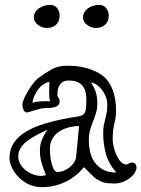

<svg xmlns="http://www.w3.org/2000/svg" viewBox="-20 -722 581 789"><path d="M19 -71Q19 -108 36.5 -134.5Q54 -161 86 -180.5Q118 -200 162.5 -213.5Q207 -227 261 -237Q284 -241 298.5 -243Q313 -245 321 -250.5Q329 -256 332 -269.5Q335 -283 335 -312Q335 -328 332 -342Q329 -356 321 -367Q313 -378 299 -384.5Q285 -391 262 -391Q245 -391 236 -384Q227 -377 222.5 -368Q218 -359 217 -349.5Q216 -340 216 -335Q216 -324 220.5 -320Q225 -316 225 -305Q225 -295 219 -289.5Q213 -284 204 -281.5Q195 -279 185 -278.5Q175 -278 166 -278Q157 -278 145.5 -275Q134 -272 123 -269Q112 -266 103 -263Q94 -260 90 -260Q81 -260 76.5 -271Q72 -282 72 -291Q72 -301 79 -317Q86 -333 96 -349.5Q106 -366 117 -380Q128 -394 136 -400Q167 -423 193 -437.5Q219 -452 257 -452Q274 -452 294 -450Q314 -448 334.5 -442.5Q355 -437 374 -428Q393 -419 408 -406Q423 -392 432.5 -375Q442 -358 447.5 -339Q453 -320 455 -302Q457 -284 457 -269Q457 -242 450 -214Q443 -186 443 -149Q443 -134 447.5 -116.5Q452 -99 459.5 -83Q467 -67 477 -56.5Q487 -46 498 -46Q504 -46 509.5 -50Q515 -54 520 -54Q532 -54 536.5 -48Q541 -42 541 -33Q541 -25 535 -14Q529 -3 517 7Q505 17 488 24.5Q471 32 450 32Q421 32 407 28Q393 24 375 13Q371 10 363 2.5Q355 -5 347 -13Q339 -21 332.5 -28Q326 -35 325 -35Q292 5 247.5 26Q203 47 153 47Q121 47 96 34.5Q71 22 54 3.5Q37 -15 28 -35.5Q19 -56 19 -71ZM55 -79Q55 -61 64.5 -46Q74 -31 88 -20.5Q102 -10 118.5 -4.5Q135 1 149 1Q160 1 169 -3Q159 -26 151.5 -50.5Q144 -75 144 -105Q144 -128 152.5 -148.5Q161 -169 175 -189Q156 -180 135 -169.5Q114 -159 96 -146Q78 -133 66.5 -116.5Q55 -100 55 -79ZM185 -111Q185 -103 186 -87.5Q187 -72 190.5 -56.5Q194 -41 200 -28.5Q206 -16 216 -15Q228 -15 241 -20Q254 -25 265.5 -34Q277 -43 284.5 -54.5Q292 -66 293 -79L305 -204Q284 -204 262.5 -198.5Q241 -193 224 -182Q207 -171 196 -153Q185 -135 185 -111ZM380 -298Q380 -275 374.5 -257.5Q369 -240 362.5 -223.5Q356 -207 350.5 -189Q345 -171 345 -147Q345 -121 350.5 -97Q356 -73 369.5 -54.5Q383 -36 404.5 -24.5Q426 -13 458 -13Q426 -50 415 -90.5Q404 -131 404 -175Q404 -193 406.5 -206.5Q409 -220 412.5 -233Q416 -246 418.5 -260Q421 -274 421 -294Q421 -308 415.5 -323Q410 -338 400.5 -351Q391 -364 379 -372.5Q367 -381 354 -383Q369 -360 374.5 -340.5Q380 -321 380 -298ZM183 -385Q171 -384 158.5 -375.5Q146 -367 136.5 -354Q127 -341 120.5 -326Q114 -311 114 -298Q119 -303 135 -304.5Q151 -306 165 -306Q172 -306 177.5 -306Q183 -306 186 -305Q182 -316 182 -341Q182 -352 182.5 -363.5Q183 -375 183 -385ZM119 -650Q119 -662 125 -672Q131 -682 141 -688.5Q151 -695 162.5 -698.5Q174 -702 185 -702Q205 -702 215 -688.5Q225 -675 225 -658Q225 -634 210.5 -620.5Q196 -607 173 -607Q164 -607 154.5 -610Q145 -613 137 -619Q129 -625 124 -633Q119 -641 119 -650ZM321 -650Q321 -662 327 -672Q333 -682 342.5 -688.5Q352 -695 364 -698.5Q376 -702 387 -702Q406 -702 416.5 -688.5Q427 -675 427 -658Q427 -634 412 -620.5Q397 -607 374 -607Q357 -607 339 -619Q321 -631 321 -650Z"/></svg>

Font: Miltonian
Style: Regular
Weight: 400
Designer: Pablo Impallari
Foundry: Pablo Impallari
Version: Version 1.008